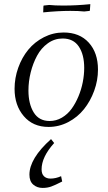

<svg xmlns="http://www.w3.org/2000/svg" viewBox="-20 -610 523 933"><path d="M50.8 -178.2Q50.8 -231 68.6 -280.8Q86.4 -330.6 117.4 -368.4Q148.4 -406.2 193.4 -429.2Q238.3 -452.1 289.1 -452.1Q366.7 -452.1 411.4 -402.8Q456.1 -353.5 456.1 -272Q456.1 -219.2 437.7 -168.9Q419.4 -118.7 388.2 -79.6Q356.9 -40.5 311.8 -16.8Q266.6 6.8 215.8 6.8Q140.1 6.8 95.5 -45.7Q50.8 -98.1 50.8 -178.2ZM118.2 -169.9Q118.2 -105.5 143.8 -63.7Q169.4 -22 221.2 -22Q252.9 -22 280.8 -38.3Q308.6 -54.7 327.9 -81.3Q347.2 -107.9 361.3 -141.8Q375.5 -175.8 382.3 -211.2Q389.2 -246.6 389.2 -279.8Q389.2 -344.7 363 -383.8Q336.9 -422.9 284.2 -422.9Q245.1 -422.9 212.6 -399.7Q180.2 -376.5 160.2 -339.4Q140.1 -302.2 129.2 -258.3Q118.2 -214.4 118.2 -169.9ZM123 238.8Q123 160.2 228 65.9L243.2 85Q182.1 152.8 182.1 212.9Q182.1 235.4 193.8 246.6Q205.6 257.8 225.1 257.8Q251 257.8 276.9 246.1L282.2 272Q247.1 290 228.5 296.6Q210 303.2 187 303.2Q160.2 303.2 141.6 287.1Q123 271 123 238.8ZM189.9 -549.8 190.9 -578.1 191.9 -583 219.2 -585.9Q246.1 -583 287.1 -583Q352.5 -583 418.9 -589.8L417 -562L416 -557.1L389.2 -554.2Q362.3 -557.1 321.8 -557.1Q261.2 -557.1 189.9 -549.8Z"/></svg>

Font: Dihjauti
Style: Italic
Weight: 400
Italic angle: -9°
Designer: T. Christopher White
Version: Version 3.0.0